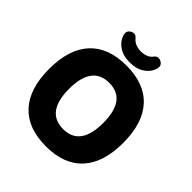

<svg xmlns="http://www.w3.org/2000/svg" viewBox="-237 -1040 1204 1204"><g transform="rotate(45 365.5 -438.0)"><path d="M366 8Q205 8 121 -83.5Q37 -175 37 -350Q37 -525 121 -616.5Q205 -708 366 -708Q526 -708 610 -616.5Q694 -525 694 -350Q694 -175 610 -83.5Q526 8 366 8ZM366 -145Q517 -145 517 -350Q517 -555 366 -555Q214 -555 214 -350Q214 -145 366 -145ZM365 -736Q313 -736 280 -755Q247 -774 231 -800Q215 -826 215 -847Q215 -862 228.5 -873Q242 -884 257 -884Q266 -884 272 -880Q278 -876 287 -866Q302 -849 322.5 -841.5Q343 -834 366 -834Q392 -834 413 -842.5Q434 -851 446 -868Q458 -884 474 -884Q490 -884 503.5 -873Q517 -862 517 -847Q517 -827 501.5 -801Q486 -775 452.5 -755.5Q419 -736 365 -736Z"/></g></svg>

Font: Asap ExtraBold
Style: Regular
Weight: 800
Designer: Pablo Cosgaya
Foundry: Omnibus-Type
Version: Version 3.001; ttfautohint (v1.8.4.7-5d5b)